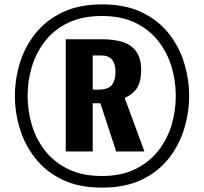

<svg xmlns="http://www.w3.org/2000/svg" viewBox="-20 -842 930 876"><path d="M445 14Q339 14 264 -22.5Q189 -59 141 -120Q93 -181 70.5 -255Q48 -329 48 -404Q48 -480 70.5 -554Q93 -628 141 -688.5Q189 -749 264.5 -785.5Q340 -822 446 -822Q552 -822 627.5 -785.5Q703 -749 750.5 -688.5Q798 -628 820.5 -554Q843 -480 843 -404Q843 -329 820.5 -255Q798 -181 750.5 -120Q703 -59 627.5 -22.5Q552 14 445 14ZM445 -39Q533 -39 596.5 -70Q660 -101 701.5 -153.5Q743 -206 762.5 -271Q782 -336 782 -404Q782 -473 762.5 -538Q743 -603 701.5 -655.5Q660 -708 596.5 -738.5Q533 -769 445 -769Q356 -769 292 -738.5Q228 -708 186.5 -655.5Q145 -603 125.5 -538Q106 -473 106 -405Q106 -336 125.5 -271Q145 -206 186.5 -153.5Q228 -101 292 -70Q356 -39 445 -39ZM280 -151V-663H444Q502 -663 542 -649.5Q582 -636 603 -605Q624 -574 624 -522Q624 -474 607.5 -444.5Q591 -415 549 -395L639 -151H510L438 -371H403V-151ZM403 -433H427Q474 -433 490.5 -454.5Q507 -476 507 -515Q507 -549 492 -569Q477 -589 441 -589H403Z"/></svg>

Font: Oswald SemiBold
Style: Regular
Weight: 600
Designer: Vernon Adams
Foundry: Vernon Adams
Version: Version 4.100; ttfautohint (v1.8.1.43-b0c9)